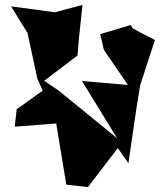

<svg xmlns="http://www.w3.org/2000/svg" viewBox="-20 -570 664 782"><path d="M204 -520 25 -544 92 -436 132 -250 154 -201 48 -125 40 -54 209 -67 250 182 338 192 460 33 503 95C519 -11 533 -119 551 -223L611 -407L521 -454L512 -468L388 -431L403 -367L501 -224L314 -240L457 -7L219 -201L160 -241L296 -344L301 -409L316 -550Z"/></svg>

Font: Asimov Silicon
Style: Regular
Weight: 400
Designer: Google
Version: Version 2.000980; 2014